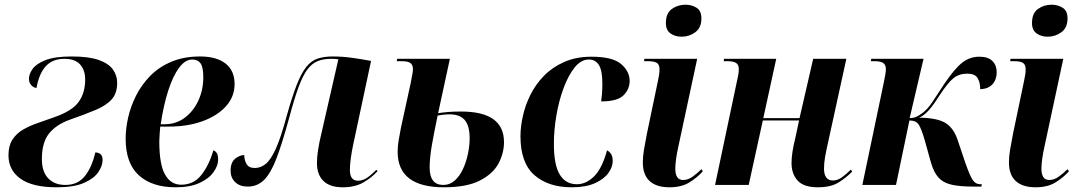

<svg xmlns="http://www.w3.org/2000/svg" viewBox="-20 -786 4582 816"><path d="M221 10Q118 10 67 -26.5Q16 -63 16 -126Q16 -166 32.5 -192Q49 -218 77 -234.5Q105 -251 140 -263Q175 -275 211 -288Q286 -314 314 -352.5Q342 -391 342 -448Q342 -488 320.5 -512Q299 -536 254 -536Q203 -536 174.5 -504.5Q146 -473 135 -412Q121 -414 112 -425Q103 -436 103 -451Q103 -471 118.5 -493Q134 -515 173.5 -530.5Q213 -546 285 -546Q358 -546 400 -531Q442 -516 460 -490.5Q478 -465 478 -434Q478 -390 455 -364Q432 -338 387 -319Q342 -300 276 -277Q218 -256 188 -218Q158 -180 158 -110Q158 -56 185 -28Q212 0 258 0Q311 0 341 -38Q371 -76 385 -138Q399 -138 407.5 -130.5Q416 -123 416 -106Q416 -81 397.5 -54Q379 -27 336.5 -8.5Q294 10 221 10Z M727 10Q626 10 570 -41Q514 -92 514 -197Q514 -239 524.5 -286Q535 -333 558 -379Q581 -425 618 -463Q655 -501 708 -523.5Q761 -546 831 -546Q900 -546 938.5 -516Q977 -486 977 -429Q977 -375 940.5 -334.5Q904 -294 841 -271Q778 -248 697 -248H661Q660 -238 658.5 -216.5Q657 -195 657 -185Q657 -87 681.5 -44Q706 -1 750 -1Q803 -1 835.5 -42Q868 -83 887 -147Q896 -144 901.5 -135Q907 -126 907 -107Q907 -82 887.5 -54.5Q868 -27 828 -8.5Q788 10 727 10ZM680 -258Q728 -258 765 -285.5Q802 -313 823 -358.5Q844 -404 844 -458Q844 -500 832.5 -516.5Q821 -533 797 -533Q767 -533 741 -498Q715 -463 695 -401Q675 -339 663 -258Z M1437 10Q1382 10 1354.5 -17Q1327 -44 1327 -93Q1327 -141 1346 -219L1418 -534Q1410 -535 1403.5 -535.5Q1397 -536 1388 -536Q1354 -536 1329.5 -526Q1305 -516 1285.5 -489.5Q1266 -463 1248 -413.5Q1230 -364 1209 -285Q1179 -175 1154.5 -111.5Q1130 -48 1101.5 -20.5Q1073 7 1033 7Q999 7 979.5 -12Q960 -31 960 -60Q960 -96 979.5 -111.5Q999 -127 1018 -127Q1018 -107 1027.5 -89.5Q1037 -72 1063 -72Q1088 -72 1109.5 -89.5Q1131 -107 1152.5 -154.5Q1174 -202 1199 -295Q1222 -377 1241.5 -426.5Q1261 -476 1282 -502Q1303 -528 1330 -537Q1357 -546 1394 -546Q1436 -546 1478.5 -540Q1521 -534 1557 -527L1481 -171Q1475 -143 1471 -114Q1467 -85 1467 -64Q1467 -18 1501 -18Q1520 -18 1537 -28.5Q1554 -39 1579 -64L1585 -59Q1561 -32 1525 -11Q1489 10 1437 10Z M1867 10Q1670 10 1670 -141Q1670 -166 1674.5 -191Q1679 -216 1684 -243L1725 -431Q1729 -453 1732 -468Q1735 -483 1735 -492Q1735 -510 1724.5 -518Q1714 -526 1686 -526H1666L1668 -536H1892L1842 -305Q1861 -308 1883.5 -310Q1906 -312 1940 -312Q2122 -312 2122 -182Q2122 -135 2098.5 -91Q2075 -47 2019 -18.5Q1963 10 1867 10ZM1864 0Q1892 0 1913 -19Q1934 -38 1948 -68.5Q1962 -99 1969 -133.5Q1976 -168 1976 -198Q1976 -252 1955 -276Q1934 -300 1891 -300Q1877 -300 1864 -298.5Q1851 -297 1840 -295Q1825 -224 1815.5 -169.5Q1806 -115 1806 -74Q1806 0 1864 0Z M2410 10Q2310 10 2251 -42Q2192 -94 2192 -207Q2192 -246 2202 -292Q2212 -338 2234 -382.5Q2256 -427 2291.5 -463.5Q2327 -500 2377.5 -522.5Q2428 -545 2494 -545Q2583 -545 2619.5 -514Q2656 -483 2656 -442Q2656 -407 2630 -381Q2604 -355 2535 -355Q2537 -370 2538.5 -388.5Q2540 -407 2540 -430Q2540 -486 2525.5 -509.5Q2511 -533 2483 -533Q2449 -533 2422 -499Q2395 -465 2375 -411Q2355 -357 2344.5 -294.5Q2334 -232 2334 -175Q2334 -85 2359 -44Q2384 -3 2432 -3Q2470 -3 2504 -35.5Q2538 -68 2560 -147Q2570 -142 2577 -131.5Q2584 -121 2584 -102Q2584 -76 2565.5 -50.5Q2547 -25 2508.5 -7.5Q2470 10 2410 10Z M2877 -630Q2849 -630 2829.5 -644Q2810 -658 2810 -688Q2810 -730 2835.5 -748Q2861 -766 2893 -766Q2920 -766 2940.5 -753Q2961 -740 2961 -708Q2961 -668 2935 -649Q2909 -630 2877 -630ZM2825 10Q2770 10 2741 -16.5Q2712 -43 2712 -96Q2712 -120 2716.5 -147.5Q2721 -175 2729 -216L2776 -441Q2779 -454 2781 -467Q2783 -480 2783 -491Q2783 -511 2772 -518.5Q2761 -526 2732 -526H2717L2719 -536H2943L2863 -163Q2857 -137 2853.5 -111.5Q2850 -86 2850 -69Q2850 -46 2858 -33.5Q2866 -21 2884 -21Q2904 -21 2924 -35.5Q2944 -50 2961 -67L2967 -58Q2943 -31 2909.5 -10.5Q2876 10 2825 10Z M3456 10Q3396 10 3370 -18.5Q3344 -47 3344 -93Q3344 -115 3348 -141Q3352 -167 3360 -199L3376 -274H3222L3162 0H3019L3111 -436Q3115 -452 3117.5 -467Q3120 -482 3120 -492Q3120 -510 3109 -518Q3098 -526 3070 -526H3056L3057 -536H3279L3224 -284H3378L3436 -536H3577L3498 -175Q3491 -144 3486.5 -118Q3482 -92 3482 -70Q3482 -19 3520 -19Q3541 -19 3560.5 -34Q3580 -49 3596 -65L3602 -57Q3579 -33 3545.5 -11.5Q3512 10 3456 10Z M4118 7Q4060 7 4024.5 -1Q3989 -9 3968.5 -31.5Q3948 -54 3936 -97L3911 -187Q3896 -239 3884.5 -256.5Q3873 -274 3845 -274L3788 0H3645L3735 -430Q3745 -475 3745 -492Q3745 -510 3734 -518Q3723 -526 3696 -526H3681L3683 -536H3905L3846 -284Q3862 -284 3875 -290Q3888 -296 3901 -306Q3924 -324 3943 -353Q3962 -382 3993 -429Q4036 -493 4068.5 -519Q4101 -545 4142 -545Q4180 -545 4198 -526.5Q4216 -508 4216 -479Q4216 -448 4198 -428Q4180 -408 4146 -407Q4146 -436 4134.5 -454.5Q4123 -473 4091 -473Q4056 -473 4032 -453.5Q4008 -434 3974 -382Q3947 -339 3926.5 -316.5Q3906 -294 3886 -286Q3960 -285 3995.5 -265Q4031 -245 4049 -194L4083 -93Q4102 -39 4114 -21Q4126 -3 4146 -3H4153L4151 7Z M4433 -630Q4405 -630 4385.5 -644Q4366 -658 4366 -688Q4366 -730 4391.5 -748Q4417 -766 4449 -766Q4476 -766 4496.5 -753Q4517 -740 4517 -708Q4517 -668 4491 -649Q4465 -630 4433 -630ZM4381 10Q4326 10 4297 -16.5Q4268 -43 4268 -96Q4268 -120 4272.5 -147.5Q4277 -175 4285 -216L4332 -441Q4335 -454 4337 -467Q4339 -480 4339 -491Q4339 -511 4328 -518.5Q4317 -526 4288 -526H4273L4275 -536H4499L4419 -163Q4413 -137 4409.5 -111.5Q4406 -86 4406 -69Q4406 -46 4414 -33.5Q4422 -21 4440 -21Q4460 -21 4480 -35.5Q4500 -50 4517 -67L4523 -58Q4499 -31 4465.5 -10.5Q4432 10 4381 10Z"/></svg>

Font: Noto Serif Display SemiCondensed
Style: Bold Italic
Weight: 700
Width: 4
Italic angle: -12°
Designer: Monotype Design Team
Foundry: Monotype Imaging Inc.
Version: Version 2.009